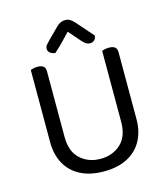

<svg xmlns="http://www.w3.org/2000/svg" viewBox="-120 -908 890 1016"><g transform="rotate(-15 324.5 -400.5)"><path d="M324 13Q249 13 196 -14.5Q143 -42 115.5 -92.5Q88 -143 88 -210V-292H169V-217Q169 -137 213.5 -96.5Q258 -56 324 -56Q390 -56 434.5 -96.5Q479 -137 479 -217V-292H561V-210Q561 -143 533.5 -92.5Q506 -42 453 -14.5Q400 13 324 13ZM169 -251H88V-606Q93 -608 103.5 -610.5Q114 -613 126 -613Q148 -613 158.5 -604.5Q169 -596 169 -576ZM561 -251H479V-606Q484 -608 494.5 -610.5Q505 -613 517 -613Q539 -613 550 -604.5Q561 -596 561 -576ZM329 -751Q313 -734 289.5 -709.5Q266 -685 237 -659Q220 -661 209 -669.5Q198 -678 198 -692Q198 -704 205.5 -713Q213 -722 224 -733L283 -792Q305 -814 330 -814Q346 -814 357 -807.5Q368 -801 380 -788L462 -695Q462 -680 452.5 -670.5Q443 -661 428 -661Q417 -661 407 -667Q397 -673 383 -689Z"/></g></svg>

Font: Baloo Tammudu 2
Style: Regular
Weight: 400
Designer: Maithili Shingre, Omkar Shende and Ek Type
Foundry: Ek Type
Version: Version 1.700